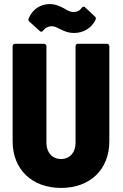

<svg xmlns="http://www.w3.org/2000/svg" viewBox="-20 -915 602 943"><path d="M343 -753C388 -753 428 -775 449 -817C452 -824 451 -830 446 -834L398 -879C396 -881 393 -882 391 -882C387 -882 384 -880 381 -876C370 -861 356 -856 341 -856C324 -856 311 -864 296 -873C274 -885 252 -895 224 -895C179 -895 140 -870 121 -825C118 -818 120 -812 125 -808L175 -763C178 -760 180 -759 183 -759C186 -759 189 -761 192 -765C202 -778 216 -786 235 -786C250 -786 259 -780 281 -769C301 -760 318 -753 343 -753ZM280 8C423 8 517 -83 517 -221V-688C517 -695 512 -700 505 -700H363C356 -700 351 -695 351 -688V-213C351 -166 323 -134 280 -134C237 -134 208 -166 208 -213V-688C208 -695 203 -700 196 -700H54C47 -700 42 -695 42 -688V-221C42 -83 137 8 280 8Z"/></svg>

Font: Barlow Semi Condensed ExtraBold
Style: Regular
Weight: 800
Width: 4
Designer: Jeremy Tribby
Foundry: Tribby Type
Version: Version 1.422;hotconv 1.0.109;makeotfexe 2.5.65596